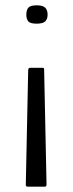

<svg xmlns="http://www.w3.org/2000/svg" viewBox="-20 -507 274 722"><path d="M140 -252Q143 -252 144.5 -251Q146 -250 146 -244L155 187Q155 190 153.5 192.5Q152 195 148 195H84Q77 195 77 188L86 -244Q87 -249 88.5 -250.5Q90 -252 95 -252ZM79 -452Q79 -469 86.5 -478Q94 -487 118 -487Q141 -487 150 -478Q159 -469 159 -452Q159 -435 150 -426.5Q141 -418 118 -418Q94 -418 86.5 -426.5Q79 -435 79 -452Z"/></svg>

Font: Glory
Style: Regular
Weight: 400
Designer: Robert Leuschke
Foundry: Robert Leuschke
Version: Version 1.011